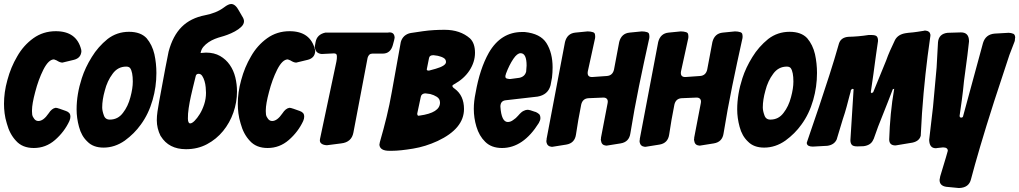

<svg xmlns="http://www.w3.org/2000/svg" viewBox="-29 -733 5096 960"><path d="M140 7Q83 7 51 -29Q19 -63 5 -116Q-3 -142 -6 -166.5Q-9 -191 -9 -214Q-9 -242 -5 -271.5Q-1 -301 8 -333Q25 -397 57 -451Q88 -506 138 -542Q187 -577 250 -577Q354 -577 377 -485Q378 -482 378 -477Q376 -443 341 -434Q283 -420 283 -420Q271 -420 254 -431L241 -436Q214 -436 188 -385Q175 -359 165 -331.5Q155 -304 147 -273Q131 -213 131 -182V-175L132 -160Q134 -149 142 -139Q150 -128 163 -128Q188 -128 214 -166Q230 -191 249 -194Q255 -194 257 -193L263 -191Q266 -191 267 -190L301 -178Q312 -174 317 -168Q323 -162 323 -149Q323 -140 318 -128Q293 -74 246 -33Q200 7 140 7Z M489 5Q437 5 408 -25Q378 -53 366 -99Q354 -143 354 -186Q354 -262 380 -342Q397 -395 430 -448Q461 -499 509 -538Q556 -574 616 -574Q674 -574 704 -542Q732 -509 743 -462Q753 -416 753 -368Q753 -299 734 -233Q714 -163 675 -110Q643 -65 595 -30Q545 5 489 5ZM520 -135Q561 -135 586 -169Q611 -201 623 -247Q635 -291 635 -325Q635 -373 622 -392Q616 -400 602 -400Q560 -400 534 -364Q507 -328 495 -280Q482 -234 482 -196Q482 -179 490 -157Q497 -135 520 -135Z M901 13Q815 13 775 -52L774 -53Q755 -91 755 -132Q755 -152 758.5 -176Q762 -200 767 -227L798 -394L814 -475Q835 -554 879.5 -598.5Q924 -643 997 -657Q1023 -662 1047 -671.5Q1071 -681 1091 -696Q1113 -713 1127 -713Q1148 -713 1166 -679L1181 -653Q1191 -638 1191 -627Q1191 -612 1177.5 -599Q1164 -586 1145.5 -576Q1127 -566 1108 -559Q1089 -552 1077 -549Q1062 -545 1045.5 -538.5Q1029 -532 1014 -522Q999 -512 988 -499Q977 -486 974 -468L1001 -470Q1042 -470 1071.5 -453Q1101 -436 1120 -408.5Q1139 -381 1147.5 -346.5Q1156 -312 1156 -276Q1156 -222 1138 -170.5Q1120 -119 1086.5 -78Q1053 -37 1006 -12Q959 13 901 13ZM1001 -269Q1001 -280 999.5 -296.5Q998 -313 993.5 -328Q989 -343 982 -353.5Q975 -364 964 -364Q951 -364 949 -350L935 -293Q932 -281 925.5 -252Q919 -223 914.5 -193Q910 -163 910.5 -139.5Q911 -116 922 -116Q931 -116 944 -129Q957 -142 970 -163Q983 -184 992 -211.5Q1001 -239 1001 -269Z M1309 7Q1252 7 1220 -29Q1188 -63 1174 -116Q1166 -142 1163 -166.5Q1160 -191 1160 -214Q1160 -242 1164 -271.5Q1168 -301 1177 -333Q1194 -397 1226 -451Q1257 -506 1307 -542Q1356 -577 1419 -577Q1523 -577 1546 -485Q1547 -482 1547 -477Q1545 -443 1510 -434Q1452 -420 1452 -420Q1440 -420 1423 -431L1410 -436Q1383 -436 1357 -385Q1344 -359 1334 -331.5Q1324 -304 1316 -273Q1300 -213 1300 -182V-175L1301 -160Q1303 -149 1311 -139Q1319 -128 1332 -128Q1357 -128 1383 -166Q1399 -191 1418 -194Q1424 -194 1426 -193L1432 -191Q1435 -191 1436 -190L1470 -178Q1481 -174 1486 -168Q1492 -162 1492 -149Q1492 -140 1487 -128Q1462 -74 1415 -33Q1369 7 1309 7Z M1653 -425Q1656 -440 1655.5 -451Q1655 -462 1650 -464Q1646 -466 1640 -466L1580 -463Q1564 -464 1554 -474Q1547 -483 1545 -495V-501L1549 -523Q1556 -561 1598 -570H1909Q1913 -571 1919 -571Q1942 -571 1944 -547V-543L1943 -539Q1943 -535 1942 -533L1935 -507Q1923 -465 1885 -465H1833Q1815 -465 1809 -444L1738 -70Q1729 -22 1677 -16L1607 -7H1603Q1587 -8 1577.5 -15.5Q1568 -23 1571 -38Z M1930 21H1918Q1871 21 1868 -9Q1868 -13 1869 -15L1870 -21Q1870 -24 1871 -25Q1889 -87 1904 -148.5Q1919 -210 1930 -273Q1941 -336 1952.5 -398Q1964 -460 1975 -523Q1980 -541 1993 -553Q2007 -565 2025 -568L2086 -577Q2114 -581 2141 -582.5Q2168 -584 2194 -584Q2272 -584 2321 -541Q2346 -517 2346 -469Q2346 -423 2318 -380Q2291 -339 2242 -312Q2233 -308 2233 -303Q2233 -297 2245 -289Q2291 -255 2291 -188Q2291 -90 2159 -28Q2098 0 2037 10Q1971 21 1930 21ZM2067 -155H2069Q2171 -169 2171 -220Q2171 -239 2155 -249Q2141 -258 2122 -263L2099 -266H2095Q2078 -264 2075 -249L2058 -169Q2057 -167 2057 -163L2058 -160Q2058 -157 2061 -155H2062Q2064 -153 2067 -155ZM2116 -380Q2125 -382 2149 -389Q2201 -404 2201 -423Q2201 -437 2188 -444Q2181 -448 2174 -450Q2167 -452 2160 -454L2139 -457H2137Q2118 -457 2116 -442L2105 -387Q2104 -383 2108 -381Q2110 -380 2116 -380Z M2481 7Q2428 7 2397 -24Q2367 -53 2353 -100Q2340 -143 2340 -189Q2340 -226 2349 -269Q2370 -389 2415 -469Q2475 -573 2582 -573H2590H2594Q2673 -565 2703 -518Q2734 -469 2734 -396Q2734 -371 2731 -345L2724 -308Q2724 -305 2723 -304Q2710 -259 2659 -250L2502 -232Q2473 -230 2473 -200Q2478 -123 2510 -123Q2524 -123 2537 -133Q2551 -142 2561 -154Q2579 -175 2590 -179Q2600 -184 2608 -184H2612L2616 -183Q2620 -183 2622 -182L2646 -174Q2649 -174 2650 -173Q2655 -171 2659 -168Q2663 -165 2667 -162Q2673 -155 2673 -142Q2673 -132 2665 -118Q2587 7 2481 7ZM2523 -338 2568 -344Q2596 -350 2602 -376V-378L2604 -405Q2604 -467 2574 -467Q2557 -467 2538 -439Q2517 -408 2501 -365Q2500 -364 2500 -361L2498 -354V-350Q2498 -343 2504 -341L2505 -340Q2505 -340 2506 -340L2517 -338H2523Z M2913 -242Q2884 -240 2877 -210Q2869 -170 2862.5 -133Q2856 -96 2851 -61Q2845 -17 2802 -10L2733 1H2729Q2707 -1 2703 -23V-30L2704 -35V-39L2796 -523Q2807 -566 2848 -570L2909 -576Q2924 -576 2936 -572Q2944 -569 2945.5 -562.5Q2947 -556 2947 -548L2946 -540Q2946 -539 2945.5 -538Q2945 -537 2945 -536Q2938 -505 2929.5 -465Q2921 -425 2910 -376Q2905 -346 2934 -348L3005 -353Q3034 -355 3041 -385L3067 -523Q3078 -566 3119 -570L3180 -576Q3195 -576 3207 -572Q3215 -569 3216.5 -562.5Q3218 -556 3218 -548L3217 -540Q3217 -539 3216.5 -538Q3216 -537 3216 -536Q3190 -419 3166 -302Q3142 -185 3123 -67Q3117 -23 3074 -16L3005 -5H3001Q2979 -7 2976 -29Q2975 -31 2975 -36L2976 -41V-45L3009 -217Q3012 -231 3005.5 -238.5Q2999 -246 2985 -245Z M3379 -242Q3350 -240 3343 -210Q3335 -170 3328.5 -133Q3322 -96 3317 -61Q3311 -17 3268 -10L3199 1H3195Q3173 -1 3169 -23V-30L3170 -35V-39L3262 -523Q3273 -566 3314 -570L3375 -576Q3390 -576 3402 -572Q3410 -569 3411.5 -562.5Q3413 -556 3413 -548L3412 -540Q3412 -539 3411.5 -538Q3411 -537 3411 -536Q3404 -505 3395.5 -465Q3387 -425 3376 -376Q3371 -346 3400 -348L3471 -353Q3500 -355 3507 -385L3533 -523Q3544 -566 3585 -570L3646 -576Q3661 -576 3673 -572Q3681 -569 3682.5 -562.5Q3684 -556 3684 -548L3683 -540Q3683 -539 3682.5 -538Q3682 -537 3682 -536Q3656 -419 3632 -302Q3608 -185 3589 -67Q3583 -23 3540 -16L3471 -5H3467Q3445 -7 3442 -29Q3441 -31 3441 -36L3442 -41V-45L3475 -217Q3478 -231 3471.5 -238.5Q3465 -246 3451 -245Z M3792 5Q3740 5 3711 -25Q3681 -53 3669 -99Q3657 -143 3657 -186Q3657 -262 3683 -342Q3700 -395 3733 -448Q3764 -499 3812 -538Q3859 -574 3919 -574Q3977 -574 4007 -542Q4035 -509 4046 -462Q4056 -416 4056 -368Q4056 -299 4037 -233Q4017 -163 3978 -110Q3946 -65 3898 -30Q3848 5 3792 5ZM3823 -135Q3864 -135 3889 -169Q3914 -201 3926 -247Q3938 -291 3938 -325Q3938 -373 3925 -392Q3919 -400 3905 -400Q3863 -400 3837 -364Q3810 -328 3798 -280Q3785 -234 3785 -196Q3785 -179 3793 -157Q3800 -135 3823 -135Z M4035 0Q4008 0 4005 -16V-20Q4008 -28 4023 -73Q4038 -118 4067 -202Q4093 -280 4118 -357.5Q4143 -435 4166 -516Q4176 -546 4213 -549Q4263 -550 4314 -558H4318H4327Q4347 -558 4354 -552Q4361 -545 4361 -531V-527L4355 -486Q4353 -472 4351 -458Q4349 -444 4347 -429Q4343 -401 4338 -362Q4333 -323 4325 -272L4329 -267L4337 -272L4402 -431Q4410 -454 4421 -479Q4432 -504 4446 -533Q4461 -561 4499 -567L4513 -569Q4539 -571 4558 -574Q4577 -577 4590 -579L4593 -580H4599Q4620 -578 4623 -560V-554L4609 -452Q4598 -365 4589 -267.5Q4580 -170 4575 -60V-56Q4569 -28 4534 -20L4450 -6H4444Q4417 -8 4417 -36Q4419 -100 4425 -163Q4431 -226 4442 -289L4435 -287Q4424 -258 4411.5 -226Q4399 -194 4385 -159Q4362 -104 4339 -37Q4336 -34 4337 -34Q4326 -7 4289 -2L4258 -1Q4238 -1 4231 -8Q4223 -16 4223 -32L4239 -287L4234 -289L4226 -284Q4224 -272 4219 -256Q4212 -229 4204 -199Q4196 -169 4185 -137L4156 -41Q4156 -38 4155 -37Q4143 -9 4108 -4L4035 0Z M4764 207 4702 201Q4670 196 4669 169V165L4671 155Q4671 151 4672 149Q4710 24 4710 21Q4710 4 4686 4L4658 7L4652 8H4648Q4619 7 4617 -31V-35L4636 -198L4654 -395L4661 -522Q4665 -564 4709 -569L4776 -571Q4815 -571 4816 -529V-525Q4814 -505 4808 -456Q4802 -407 4791 -328Q4786 -275 4780 -232Q4774 -189 4769 -154Q4769 -145 4777 -145Q4786 -145 4787 -154L4886 -518Q4899 -561 4944 -565L5014 -569Q5026 -569 5038 -564Q5046 -560 5047 -546Q5047 -542 5046 -540L5045 -529Q5044 -527 5044 -526Q5044 -525 5043 -523L5018 -458L4942 -227Q4900 -96 4871.5 1Q4843 98 4826 163Q4816 205 4768 207H4764Z"/></svg>

Font: Bangerz
Style: Bold
Weight: 700
Designer: vernon adams
Foundry: Vernon Adams
Version: Version 2.10;February 7, 2025;FontCreator 13.0.0.2683 64-bit